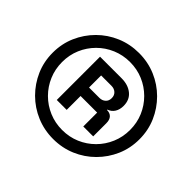

<svg xmlns="http://www.w3.org/2000/svg" viewBox="-178 -915 1255 1255"><g transform="rotate(45 450.0 -287.5)"><path d="M450 110Q367.5 110 294.6 79.2Q221.7 48.3 166.7 -6.7Q111.7 -61.7 80.4 -133.3Q49.2 -205 49.2 -287.5Q49.2 -370 80.4 -441.7Q111.7 -513.3 166.7 -568.3Q221.7 -623.3 294.6 -654.2Q367.5 -685 450 -685Q533.3 -685 605.8 -654.2Q678.3 -623.3 733.3 -568.3Q788.3 -513.3 819.6 -441.7Q850.8 -370 850.8 -287.5Q850.8 -205 819.6 -133.3Q788.3 -61.7 733.3 -6.7Q678.3 48.3 605.8 79.2Q533.3 110 450 110ZM450 26.7Q515.8 26.7 572.5 2.5Q629.2 -21.7 672.5 -65Q715.8 -108.3 740 -165.4Q764.2 -222.5 764.2 -287.5Q764.2 -353.3 740 -410Q715.8 -466.7 672.5 -510Q629.2 -553.3 572.5 -577.5Q515.8 -601.7 450 -601.7Q385 -601.7 327.9 -577.5Q270.8 -553.3 227.5 -510Q184.2 -466.7 160 -410Q135.8 -353.3 135.8 -287.5Q135.8 -222.5 160 -165.4Q184.2 -108.3 227.5 -65Q270.8 -21.7 327.9 2.5Q385 26.7 450 26.7ZM286.7 -87.5V-487.5H485.8Q546.7 -487.5 585 -456.2Q623.3 -425 623.3 -369.2Q623.3 -335 608.3 -310.8Q593.3 -286.7 565 -276.7V-273.3Q592.5 -273.3 607.9 -257.1Q623.3 -240.8 623.3 -209.2V-87.5H531.7V-215.8H378.3V-87.5ZM378.3 -294.2H474.2Q499.2 -294.2 515.8 -309.2Q532.5 -324.2 532.5 -350Q532.5 -375.8 515.8 -390.8Q499.2 -405.8 474.2 -405.8H378.3Z"/></g></svg>

Font: Funnel Sans Light Medium
Style: Regular
Weight: 500
Version: Version 1.000